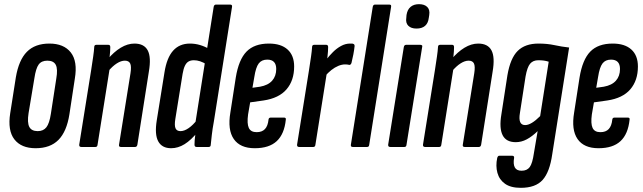

<svg xmlns="http://www.w3.org/2000/svg" viewBox="-20 -705 3083 921"><path d="M151 6Q82 6 49 -36.5Q16 -79 29 -162L56 -334Q70 -417 109 -456.5Q148 -496 217 -496Q286 -496 319.5 -453.5Q353 -411 339 -328L313 -157Q300 -74 260.5 -34Q221 6 151 6ZM161 -76Q188 -76 202.5 -94.5Q217 -113 224 -159L250 -328Q258 -374 247.5 -394Q237 -414 207 -414Q179 -414 165.5 -395.5Q152 -377 145 -330L117 -162Q110 -117 120.5 -96.5Q131 -76 161 -76Z M560 0Q549 0 551 -11L606 -354Q611 -387 604.5 -400.5Q598 -414 579 -414Q561 -414 540.5 -401Q520 -388 499 -363L496 -420Q526 -456 559 -476Q592 -496 625 -496Q671 -496 688.5 -463.5Q706 -431 694 -361L639 -11Q637 0 628 0ZM370 0Q359 0 360 -11L417 -367Q423 -406 427 -433.5Q431 -461 432 -479Q432 -490 442 -490H500Q509 -490 509 -479Q509 -460 506 -434Q503 -408 501 -391L506 -376L448 -11Q447 0 438 0Z M801 6Q757 6 739 -27Q721 -60 732 -128L769 -358Q780 -428 810.5 -462Q841 -496 891 -496Q916 -496 939.5 -489Q963 -482 985 -469L973 -395Q955 -406 940 -411Q925 -416 910 -416Q895 -416 884.5 -410Q874 -404 867 -389.5Q860 -375 856 -351L821 -134Q816 -103 822 -89.5Q828 -76 846 -76Q864 -76 885 -90.5Q906 -105 926 -131L930 -74Q897 -33 865.5 -13.5Q834 6 801 6ZM923 0Q913 0 913 -11Q913 -30 916.5 -56Q920 -82 922 -99L917 -114L1005 -672Q1007 -683 1016 -683H1084Q1095 -683 1093 -672L1006 -123Q999 -85 996 -57.5Q993 -30 991 -11Q991 0 981 0Z M1202 6Q1132 6 1101.5 -38Q1071 -82 1085 -165L1111 -333Q1125 -419 1162.5 -457.5Q1200 -496 1270 -496Q1328 -496 1359.5 -467.5Q1391 -439 1391 -386Q1391 -319 1354.5 -276.5Q1318 -234 1244 -223L1180 -214L1170 -156Q1164 -112 1173.5 -91.5Q1183 -71 1211 -71Q1237 -71 1251 -86Q1265 -101 1268 -131Q1269 -141 1279 -141H1342Q1353 -141 1351 -131Q1344 -62 1307.5 -28Q1271 6 1202 6ZM1191 -284 1227 -289Q1266 -296 1285.5 -318Q1305 -340 1305 -374Q1305 -419 1262 -419Q1235 -419 1221 -400.5Q1207 -382 1200 -336Z M1415 0Q1404 0 1405 -11L1462 -367Q1468 -406 1472 -433.5Q1476 -461 1477 -479Q1477 -490 1487 -490H1545Q1554 -490 1554 -479Q1554 -460 1551 -434Q1548 -408 1546 -391L1551 -376L1493 -11Q1492 0 1483 0ZM1538 -338 1546 -420Q1560 -438 1577.5 -455.5Q1595 -473 1616 -484.5Q1637 -496 1659 -496Q1664 -496 1668 -496Q1672 -496 1676 -494Q1681 -492 1681 -484Q1679 -465 1675 -444Q1671 -423 1666 -403Q1662 -392 1654 -394Q1650 -395 1646 -395.5Q1642 -396 1635 -396Q1620 -396 1603 -389Q1586 -382 1569.5 -369Q1553 -356 1538 -338Z M1672 0Q1662 0 1663 -10L1768 -672Q1770 -683 1779 -683H1847Q1853 -683 1855 -680.5Q1857 -678 1856 -672L1751 -10Q1750 0 1741 0Z M1852 0Q1841 0 1842 -11L1917 -479Q1919 -490 1928 -490H1996Q2001 -490 2004 -487.5Q2007 -485 2005 -479L1930 -11Q1929 0 1920 0ZM1978 -568Q1952 -568 1938.5 -581.5Q1925 -595 1929 -620L1930 -633Q1934 -659 1949.5 -672Q1965 -685 1990 -685Q2016 -685 2029.5 -671.5Q2043 -658 2039 -633L2037 -620Q2034 -594 2019 -581Q2004 -568 1978 -568Z M2209 0Q2198 0 2200 -11L2255 -354Q2260 -387 2253.5 -400.5Q2247 -414 2228 -414Q2210 -414 2189.5 -401Q2169 -388 2148 -363L2145 -420Q2175 -456 2208 -476Q2241 -496 2274 -496Q2320 -496 2337.5 -463.5Q2355 -431 2343 -361L2288 -11Q2286 0 2277 0ZM2019 0Q2008 0 2009 -11L2066 -367Q2072 -406 2076 -433.5Q2080 -461 2081 -479Q2081 -490 2091 -490H2149Q2158 -490 2158 -479Q2158 -460 2155 -434Q2152 -408 2150 -391L2155 -376L2097 -11Q2096 0 2087 0Z M2563 -496Q2605 -496 2639.5 -488.5Q2674 -481 2710 -477L2629 35Q2617 120 2583 158Q2549 196 2478 196Q2430 196 2402.5 176.5Q2375 157 2366 124Q2357 91 2365 53Q2368 42 2375 42H2436Q2448 42 2446 53Q2441 82 2449.5 98Q2458 114 2482 114Q2508 114 2521 96.5Q2534 79 2541 30L2559 -76Q2532 -50 2506.5 -36.5Q2481 -23 2454 -23Q2408 -23 2391 -56.5Q2374 -90 2385 -156L2414 -344Q2428 -426 2463.5 -461Q2499 -496 2563 -496ZM2499 -105Q2528 -105 2571 -148L2612 -409Q2600 -413 2588 -414.5Q2576 -416 2562 -416Q2537 -416 2523 -399.5Q2509 -383 2501 -338L2474 -163Q2464 -105 2499 -105Z M2851 6Q2781 6 2750.5 -38Q2720 -82 2734 -165L2760 -333Q2774 -419 2811.5 -457.5Q2849 -496 2919 -496Q2977 -496 3008.5 -467.5Q3040 -439 3040 -386Q3040 -319 3003.5 -276.5Q2967 -234 2893 -223L2829 -214L2819 -156Q2813 -112 2822.5 -91.5Q2832 -71 2860 -71Q2886 -71 2900 -86Q2914 -101 2917 -131Q2918 -141 2928 -141H2991Q3002 -141 3000 -131Q2993 -62 2956.5 -28Q2920 6 2851 6ZM2840 -284 2876 -289Q2915 -296 2934.5 -318Q2954 -340 2954 -374Q2954 -419 2911 -419Q2884 -419 2870 -400.5Q2856 -382 2849 -336Z"/></svg>

Font: Sofia Sans Extra Condensed SemiBold
Style: Italic
Weight: 600
Italic angle: -9°
Designer: Botio Nikoltchev, Ani Petrova
Foundry: lettersoup
Version: Version 4.101